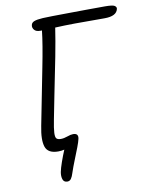

<svg xmlns="http://www.w3.org/2000/svg" viewBox="-95 -774 793 1020"><g transform="rotate(-10 301.5 -264.0)"><path d="M185 177Q166 177 160.5 160Q155 143 159 121Q163 101 174 69.5Q185 38 198 7Q183 11 165 11Q110 11 97 -26.5Q84 -64 99 -138Q135 -323 159 -443.5Q183 -564 191 -637Q185 -637 181 -637Q159 -637 149.5 -649Q140 -661 143 -674Q145 -687 159.5 -693Q174 -699 207 -701Q223 -702 259 -702.5Q295 -703 342.5 -703.5Q390 -704 442 -704.5Q494 -705 542 -705Q584 -705 594.5 -698Q605 -691 603 -681Q595 -643 530 -643H369Q341 -643 313.5 -642Q286 -641 263 -640Q253 -573 236.5 -487.5Q220 -402 197 -290Q181 -208 171.5 -160.5Q162 -113 161 -89.5Q160 -66 167 -59Q174 -52 190 -52Q207 -52 226 -59Q245 -66 258 -66Q288 -66 282 -37Q279 -22 268 7Q257 36 243 70.5Q229 105 218 138Q213 155 205.5 166Q198 177 185 177Z"/></g></svg>

Font: Shantell Sans Normal
Style: Italic
Weight: 300
Italic angle: -11.31°
Designer: Stephen Nixon, Anya Danilova, Shantell Martin
Foundry: Arrow Type
Version: Version 1.008;[a672d596b]